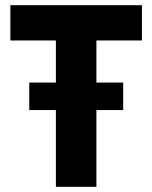

<svg xmlns="http://www.w3.org/2000/svg" viewBox="-20 -720 587 740"><path d="M92.8 -295.8H454.8V-401.8H92.8ZM195.4 0H351.6V-564H527V-700H20V-564H195.4Z"/></svg>

Font: Fixel Variable
Style: Regular
Weight: 100
Width: 3
Designer: AlfaBravo + MacPaw
Foundry: Kyrylo Tkachov, Marchela Mozhyna, Serhii Makarenko, Maria Weinstein, Zakhar Kryvoshyya
Version: Version 1.211